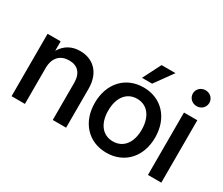

<svg xmlns="http://www.w3.org/2000/svg" viewBox="-123 -1046 1596 1374"><g transform="rotate(30 675.5 -359.5)"><path d="M167 -294.9C167 -388.2 219.2 -428.2 287.1 -428.2C356.9 -428.2 397 -386.7 397 -306.6V0H507.3V-321.3C507.3 -455.6 428.2 -525.9 321.3 -525.9C252.4 -525.9 199.7 -496.1 164.6 -437.5V-515.6H56.6V0H167Z M845.2 11.7C994.6 11.7 1094.7 -98.1 1094.7 -256.8C1094.7 -417 994.6 -527.3 845.2 -527.3C696.3 -527.3 596.2 -417 596.2 -256.8C596.2 -97.7 696.3 11.7 845.2 11.7ZM845.2 -82C760.3 -82 707 -149.4 707 -256.8C707 -365.7 760.3 -433.6 845.2 -433.6C930.2 -433.6 983.4 -365.2 983.4 -256.8C983.4 -149.9 930.7 -82 845.2 -82ZM799.3 -580.6H882.8L990.2 -729.5H875Z M1183.6 0H1293.9V-515.6H1183.6ZM1238.8 -600.1C1276.9 -600.1 1306.6 -628.9 1306.6 -666C1306.6 -702.6 1276.9 -731.4 1238.8 -731.4C1200.2 -731.4 1170.4 -702.6 1170.4 -666C1170.4 -628.9 1200.2 -600.1 1238.8 -600.1Z"/></g></svg>

Font: Raveo Display Display Medium
Style: Regular
Weight: 500
Designer: Jakub Foglar, Rasmus Andersson (Inter)
Foundry: Jakubfoglar.com
Version: Version 1.100;Glyphs 3.2.3 (3260)